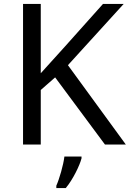

<svg xmlns="http://www.w3.org/2000/svg" viewBox="-20 -734 659 975"><path d="M619 0 325 -403 608 -714H503L310 -498C269 -452 227 -407 187 -362V-714H97V0H187V-277L260 -341L513 0ZM394 70V61H307C302 104 281 176 266 209V221H314C350 178 385 106 394 70Z"/></svg>

Font: Noto Sans Kayah Li
Style: Regular
Weight: 400
Designer: Monotype Design Team, Sérgio Martins
Foundry: Monotype Imaging Inc.
Version: Version 2.002